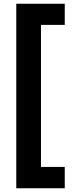

<svg xmlns="http://www.w3.org/2000/svg" viewBox="-20 -831 420 1026"><path d="M67 175V-811H326V-698H199V61H326V175Z"/></svg>

Font: DM Sans 18pt ExtraBold
Style: Regular
Weight: 800
Designer: Colophon Foundry, Jonny Pinhorn
Foundry: Colophon Foundry
Version: Version 4.004;gftools[0.9.30]